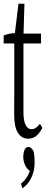

<svg xmlns="http://www.w3.org/2000/svg" viewBox="-20 -769 263 1051"><path d="M58.1 -531.2H0Q0 -558.1 0 -575.2Q30.8 -586.4 61.5 -587.9Q71.3 -673.3 81.1 -748.5H113.8Q111.3 -671.4 108.9 -585H204.6Q204.6 -563 204.6 -531.2H108.4Q108.4 -347.7 108.4 -154.8Q108.4 -107.9 120.1 -85.4Q132.3 -61.5 152.8 -61.5Q166 -61.5 178.7 -71.3Q188.5 -78.6 198.2 -90.8Q204.6 -84.5 211.4 -68.4Q202.6 -50.3 190.7 -36.6Q178.7 -22.9 164.8 -16.4Q150.9 -9.8 133.3 -9.8Q99.1 -9.8 78.4 -41.5Q57.6 -73.2 57.6 -141.6Q57.6 -197.3 58.1 -243.2Q58.1 -392.1 58.1 -531.2ZM169.4 120.1Q169.4 156.7 159.2 185.1Q148.9 213.4 134 232.2Q119.1 251 102.1 262.2L95.2 236.3Q118.2 217.3 131.3 193.8Q137.7 182.1 143.1 167.5L140.6 165Q125.5 152.3 117.7 135.7Q107.4 111.3 107.4 93.3Q107.4 67.4 114.7 50.8Q121.1 35.6 135.7 35.6Q143.1 35.6 149.9 41Q156.7 46.4 164.1 59.6Q167.5 77.1 168.5 90.8Q169.4 104.5 169.4 120.1Z"/></svg>

Font: Scarab Serif
Style: Condensed-Light
Weight: 300
Designer: John Roberts
Foundry: Scarab
Version: 1.0